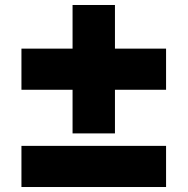

<svg xmlns="http://www.w3.org/2000/svg" viewBox="-20 -750 752 770"><path d="M271 -215V-390H66V-555H271V-730H441V-555H646V-390H441V-215ZM66 0V-165H646V0Z"/></svg>

Font: M PLUS 2 Black
Style: Regular
Weight: 900
Designer: Coji Morishita
Foundry: UNDERFOREST DESIGN
Version: Version 1.001